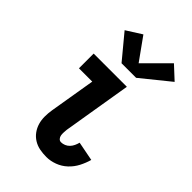

<svg xmlns="http://www.w3.org/2000/svg" viewBox="-234 -871 969 969"><g transform="rotate(45 250.0 -387.0)"><path d="M291 8Q266 8 243 3.5Q220 -1 200.5 -13Q181 -25 167.5 -43.5Q154 -62 147.5 -84Q141 -106 141 -130.5Q141 -155 145 -179L186 -425H91V-530H328L267 -162Q266 -152 265.5 -141.5Q265 -131 266.5 -121.5Q268 -112 274.5 -104.5Q281 -97 291 -97Q303 -97 315 -102Q327 -107 336 -116.5Q345 -126 350.5 -138Q356 -150 359 -162L462 -142Q454 -113 439.5 -85Q425 -57 402 -35.5Q379 -14 349.5 -3Q320 8 291 8ZM225 -595 118 -724 200 -776 286 -656 412 -782 481 -718 329 -595Z"/></g></svg>

Font: Iosevka Slab Extrabold
Style: Italic
Weight: 800
Italic angle: -9°
Monospace: yes
Designer: Belleve Invis
Foundry: Belleve Invis
Version: Version 11.1.0; ttfautohint (v1.8.3)